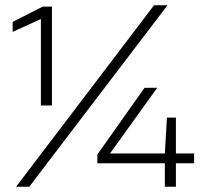

<svg xmlns="http://www.w3.org/2000/svg" viewBox="-20 -708 787 728"><path d="M135 -308V-636L28 -587V-625L142 -683H177V-308ZM41 0 564 -688H615L91 0ZM605 0V-89H349V-122L528 -375H576L397 -126H605L613 -262H647V-126H716V-89H647V0Z"/></svg>

Font: Saira Expanded ExtraLight
Style: Regular
Weight: 250
Width: 7
Designer: Hector Gatti with collaboration of the Omnibus-Type team
Foundry: Omnibus-Type
Version: Version 1.101